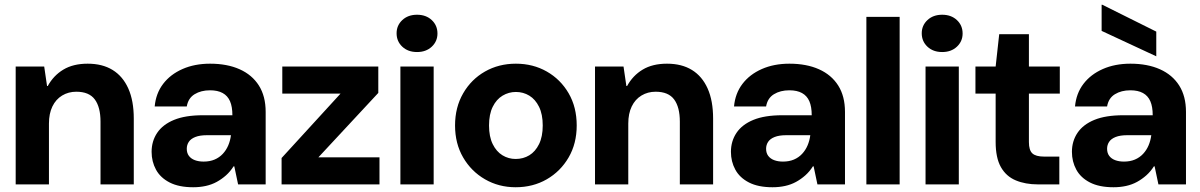

<svg xmlns="http://www.w3.org/2000/svg" viewBox="-20 -776 5051 808"><path d="M46 0V-496H166L178 -414H181Q205 -458 246.5 -483Q288 -508 349 -508Q411 -508 454 -481.5Q497 -455 520 -403.5Q543 -352 543 -277V0H403V-264Q403 -325 379 -357.5Q355 -390 301 -390Q268 -390 241.5 -374Q215 -358 200.5 -328Q186 -298 186 -256V0Z M793 12Q733 12 694 -8Q655 -28 636.5 -62Q618 -96 618 -137Q618 -182 641.5 -217Q665 -252 712.5 -271.5Q760 -291 834 -291H958Q958 -327 948 -350Q938 -373 917 -384.5Q896 -396 864 -396Q826 -396 799 -379.5Q772 -363 766 -328H631Q636 -383 666.5 -423Q697 -463 748 -485.5Q799 -508 864 -508Q936 -508 988.5 -484.5Q1041 -461 1069.5 -416Q1098 -371 1098 -305V0H982L966 -76H963Q949 -54 931 -38Q913 -22 892 -10.5Q871 1 846 6.5Q821 12 793 12ZM837 -96Q863 -96 883 -104.5Q903 -113 917.5 -128.5Q932 -144 940.5 -164Q949 -184 952 -207H850Q821 -207 802 -199.5Q783 -192 774.5 -179Q766 -166 766 -150Q766 -132 775 -120Q784 -108 800 -102Q816 -96 837 -96Z M1165 0V-111L1413 -382H1168V-496H1572V-385L1320 -114H1577V0Z M1665 0V-496H1805V0ZM1735 -557Q1697 -557 1673 -579.5Q1649 -602 1649 -636Q1649 -669 1673 -691.5Q1697 -714 1735 -714Q1773 -714 1797 -691.5Q1821 -669 1821 -635Q1821 -602 1797 -579.5Q1773 -557 1735 -557Z M2150 12Q2079 12 2021 -21.5Q1963 -55 1929 -113.5Q1895 -172 1895 -248Q1895 -324 1929 -383Q1963 -442 2021 -475Q2079 -508 2151 -508Q2223 -508 2281 -475Q2339 -442 2373 -383.5Q2407 -325 2407 -248Q2407 -172 2373 -113.5Q2339 -55 2281 -21.5Q2223 12 2150 12ZM2150 -107Q2182 -107 2207.5 -122.5Q2233 -138 2248.5 -169.5Q2264 -201 2264 -248Q2264 -295 2248.5 -326.5Q2233 -358 2207.5 -373.5Q2182 -389 2151 -389Q2121 -389 2095 -373.5Q2069 -358 2053.5 -326.5Q2038 -295 2038 -248Q2038 -201 2053.5 -169.5Q2069 -138 2094.5 -122.5Q2120 -107 2150 -107Z M2484 0V-496H2604L2616 -414H2619Q2643 -458 2684.5 -483Q2726 -508 2787 -508Q2849 -508 2892 -481.5Q2935 -455 2958 -403.5Q2981 -352 2981 -277V0H2841V-264Q2841 -325 2817 -357.5Q2793 -390 2739 -390Q2706 -390 2679.5 -374Q2653 -358 2638.5 -328Q2624 -298 2624 -256V0Z M3231 12Q3171 12 3132 -8Q3093 -28 3074.5 -62Q3056 -96 3056 -137Q3056 -182 3079.5 -217Q3103 -252 3150.5 -271.5Q3198 -291 3272 -291H3396Q3396 -327 3386 -350Q3376 -373 3355 -384.5Q3334 -396 3302 -396Q3264 -396 3237 -379.5Q3210 -363 3204 -328H3069Q3074 -383 3104.5 -423Q3135 -463 3186 -485.5Q3237 -508 3302 -508Q3374 -508 3426.5 -484.5Q3479 -461 3507.5 -416Q3536 -371 3536 -305V0H3420L3404 -76H3401Q3387 -54 3369 -38Q3351 -22 3330 -10.5Q3309 1 3284 6.5Q3259 12 3231 12ZM3275 -96Q3301 -96 3321 -104.5Q3341 -113 3355.5 -128.5Q3370 -144 3378.5 -164Q3387 -184 3390 -207H3288Q3259 -207 3240 -199.5Q3221 -192 3212.5 -179Q3204 -166 3204 -150Q3204 -132 3213 -120Q3222 -108 3238 -102Q3254 -96 3275 -96Z M3626 0V-705H3766V0Z M3875 0V-496H4015V0ZM3945 -557Q3907 -557 3883 -579.5Q3859 -602 3859 -636Q3859 -669 3883 -691.5Q3907 -714 3945 -714Q3983 -714 4007 -691.5Q4031 -669 4031 -635Q4031 -602 4007 -579.5Q3983 -557 3945 -557Z M4348 0Q4295 0 4254.5 -17Q4214 -34 4192 -73Q4170 -112 4170 -179V-382H4085V-496H4170L4185 -632H4310V-496H4440V-382H4310V-178Q4310 -144 4324.5 -130.5Q4339 -117 4374 -117H4438V0Z M4666 12Q4606 12 4567 -8Q4528 -28 4509.5 -62Q4491 -96 4491 -137Q4491 -182 4514.5 -217Q4538 -252 4585.5 -271.5Q4633 -291 4707 -291H4831Q4831 -327 4821 -350Q4811 -373 4790 -384.5Q4769 -396 4737 -396Q4699 -396 4672 -379.5Q4645 -363 4639 -328H4504Q4509 -383 4539.5 -423Q4570 -463 4621 -485.5Q4672 -508 4737 -508Q4809 -508 4861.5 -484.5Q4914 -461 4942.5 -416Q4971 -371 4971 -305V0H4855L4839 -76H4836Q4822 -54 4804 -38Q4786 -22 4765 -10.5Q4744 1 4719 6.5Q4694 12 4666 12ZM4710 -96Q4736 -96 4756 -104.5Q4776 -113 4790.5 -128.5Q4805 -144 4813.5 -164Q4822 -184 4825 -207H4723Q4694 -207 4675 -199.5Q4656 -192 4647.5 -179Q4639 -166 4639 -150Q4639 -132 4648 -120Q4657 -108 4673 -102Q4689 -96 4710 -96ZM4846 -539 4616 -646V-756H4619L4846 -643Z"/></svg>

Font: DM Sans 9pt 36pt ExtraBold
Style: Regular
Weight: 800
Version: Version 4.004;gftools[0.9.30]